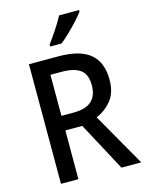

<svg xmlns="http://www.w3.org/2000/svg" viewBox="-136 -1024 849 1107"><g transform="rotate(-15 288.0 -470.5)"><path d="M263 -714Q391 -714 452 -663Q513 -612 513 -508Q513 -431 476 -385.5Q439 -340 385 -317L566 0H448L292 -291H191V0H87V-714ZM258 -623H191V-378H263Q337 -378 371.5 -410Q406 -442 406 -504Q406 -568 369.5 -595.5Q333 -623 258 -623ZM447 -931Q433 -912 407 -883.5Q381 -855 352 -827Q323 -799 300 -781H232V-793Q256 -825 283 -866Q310 -907 328 -941H447Z"/></g></svg>

Font: Noto Sans Tamil SemiCondensed Medium
Style: Regular
Weight: 500
Width: 4
Designer: Jelle Bosma - Monotype Design Team
Foundry: Monotype Imaging Inc.
Version: Version 2.004; ttfautohint (v1.8.4.7-5d5b)